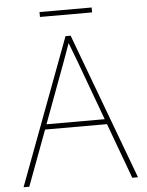

<svg xmlns="http://www.w3.org/2000/svg" viewBox="-57 -890 715 936"><g transform="rotate(-5 300.0 -422.0)"><path d="M452 -271H149L48 0H20L288 -716H313L580 0H552ZM443 -296 334 -592 300 -681Q291 -655 268 -592L158 -296ZM172 -844H427V-820H172Z"/></g></svg>

Font: Noto Sans Mono UI Thin
Style: Regular
Weight: 250
Monospace: yes
Designer: Monotype Design team
Foundry: Monotype Imaging Inc.
Version: Version 1.000